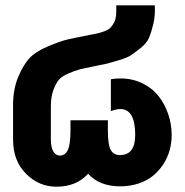

<svg xmlns="http://www.w3.org/2000/svg" viewBox="-20 -686 690 717"><path d="M414.1 -666H558.1Q560.1 -628.4 552.7 -597.2Q545.4 -565.9 536.6 -545.2Q527.8 -524.4 505.1 -506.6Q482.4 -488.8 469.7 -480Q457 -471.2 424.3 -461.2Q391.6 -451.2 381.1 -448.7Q370.6 -446.3 335.4 -439.5Q334.5 -439 334 -439Q333 -439 331.5 -438.5Q294.9 -431.2 277.6 -426.8Q260.3 -422.4 235.1 -411.6Q210 -400.9 198.7 -386.7Q187.5 -372.6 178.7 -347.9Q169.9 -323.2 169.9 -289.1V-167Q169.9 -135.3 179.2 -120.1Q188.5 -105 204.1 -105Q223.1 -105 233.2 -125.7Q243.2 -146.5 243.2 -199.2V-236.8H382.8V-199.2Q382.8 -146 393.3 -126.5Q403.8 -106.9 428.2 -106.9Q484.9 -106.9 484.9 -182.1Q484.9 -278.8 429.2 -278.8Q415 -278.8 394 -271V-390.1Q412.1 -393.1 429.2 -393.1Q474.6 -393.1 511.7 -375Q548.8 -356.9 572.3 -326.9Q595.7 -296.9 608.4 -259.3Q621.1 -221.7 621.1 -181.2Q621.1 -151.9 613.3 -124.3Q605.5 -96.7 589.6 -72.3Q573.7 -47.9 551.3 -29.5Q528.8 -11.2 497.1 -0.7Q465.3 9.8 428.2 9.8Q351.6 9.8 309.1 -37.1Q265.1 11.2 190.9 11.2Q125 11.2 76.9 -37.4Q28.8 -85.9 28.8 -164.1V-293Q28.8 -352.5 47.6 -397.7Q66.4 -442.9 89.1 -467.8Q111.8 -492.7 157.2 -512Q202.6 -531.2 228.3 -537.6Q253.9 -543.9 305.7 -553.7Q314 -555.2 317.9 -556.2Q337.4 -559.6 348.6 -562.5Q359.9 -565.4 373 -570.6Q386.2 -575.7 392.8 -582.8Q399.4 -589.8 405.5 -601.1Q411.6 -612.3 413.3 -628.2Q415 -644 414.1 -666Z"/></svg>

Font: LT Superior
Style: Bold
Weight: 400
Designer: Daniel Lyons
Foundry: LyonsType
Version: Version 1.000